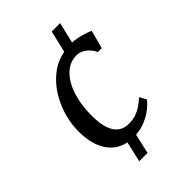

<svg xmlns="http://www.w3.org/2000/svg" viewBox="-233 -783 1002 1002"><g transform="rotate(-45 267.5 -282.0)"><path d="M186.5 118.5 212.5 5.5Q146.5 -8 109.8 -64.2Q73 -120.5 72.5 -213Q72 -266 87.2 -322Q102.5 -378 133 -428.2Q163.5 -478.5 209 -514.5Q254.5 -550.5 314 -562.5L342.5 -683H404.5L377 -567.5Q394.5 -567 416.2 -562.2Q438 -557.5 458.5 -551Q479 -544.5 492.5 -538L465.5 -436.5L436.5 -437.5Q428 -456 414.5 -470.8Q401 -485.5 383.5 -494.8Q366 -504 344.5 -504Q308.5 -504 278 -483.8Q247.5 -463.5 225.2 -425.8Q203 -388 191 -336.2Q179 -284.5 179.5 -222Q179.5 -166 192 -129.5Q204.5 -93 228.5 -75.2Q252.5 -57.5 286.5 -57.5Q316.5 -57.5 339.8 -65.5Q363 -73.5 383 -87.2Q403 -101 423 -118.5L443 -80.5Q431.5 -65.5 408.5 -46Q385.5 -26.5 351.5 -10.8Q317.5 5 273 9L248 118.5Z"/></g></svg>

Font: Merriweather Light 18pt
Style: Italic
Weight: 400
Italic angle: -7.8°
Version: Version 2.101